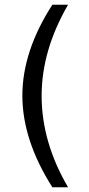

<svg xmlns="http://www.w3.org/2000/svg" viewBox="-20 -633 374 807"><path d="M155 -230C155 -358 192 -485 266 -613H200C116 -483 74 -355 74 -231C74 -107 116 22 200 154H266C192 28 155 -101 155 -230Z"/></svg>

Font: Iranian Sans 
Style: Regular
Weight: 400
Designer: Hooman Mehr, Hadi Navid in Neviseh Pardaz Co. Ltd. (http://nevisa.com)
Foundry: http://font-store.ir
Version: 5.0.0 build 1/7/1393